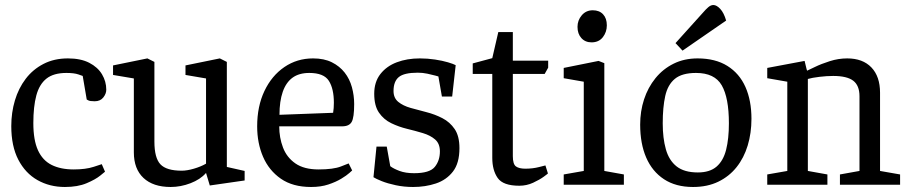

<svg xmlns="http://www.w3.org/2000/svg" viewBox="-20 -737 3631 766"><path d="M399 -52Q399 -52 380 -36.5Q361 -21 325.5 -6Q290 9 239 9Q178 9 129.5 -18.5Q81 -46 53 -100Q25 -154 25 -234Q25 -288 39.5 -336.5Q54 -385 82.5 -422.5Q111 -460 153.5 -482Q196 -504 251 -504Q302 -504 336 -486.5Q370 -469 387 -440.5Q404 -412 404 -379Q404 -363 392 -348Q380 -333 358 -333Q339 -333 332.5 -336.5Q326 -340 326 -340L310 -434Q310 -434 293 -440Q276 -446 245 -446Q194 -446 165.5 -423.5Q137 -401 125 -356.5Q113 -312 113 -246Q113 -178 131.5 -137.5Q150 -97 186 -79Q222 -61 274 -61Q322 -61 354 -71.5Q386 -82 386 -82Z M661 9Q591 9 552.5 -27Q514 -63 514 -129V-424L431 -438V-476L568 -504L596 -490V-172Q596 -107 620 -81.5Q644 -56 705 -56Q726 -56 753.5 -64Q781 -72 802 -84V-424L720 -438V-476L857 -504L885 -490V-71L956 -55V-17L817 3L802 -47L801 -46Q779 -21 740 -6Q701 9 661 9Z M1221 9Q1148 9 1100.5 -24Q1053 -57 1029.5 -111.5Q1006 -166 1006 -233Q1006 -313 1035 -374Q1064 -435 1114.5 -469.5Q1165 -504 1229 -504Q1273 -504 1304 -488.5Q1335 -473 1355 -447.5Q1375 -422 1384 -389Q1393 -356 1393 -322Q1393 -268 1383 -250.5Q1373 -233 1345 -233H1094Q1094 -188 1109 -148.5Q1124 -109 1158.5 -85Q1193 -61 1251 -61Q1310 -61 1340.5 -73Q1371 -85 1371 -85L1385 -57Q1385 -57 1374 -47Q1363 -37 1341.5 -24Q1320 -11 1290 -1Q1260 9 1221 9ZM1095 -279 1309 -287Q1312 -305 1312 -327Q1312 -383 1292 -414.5Q1272 -446 1214 -446Q1173 -446 1147 -427Q1121 -408 1108 -370.5Q1095 -333 1095 -279Z M1482 -152H1523L1537 -74Q1550 -64 1574 -55Q1598 -46 1632 -46Q1694 -46 1714.5 -71Q1735 -96 1735 -133Q1735 -164 1716 -180.5Q1697 -197 1667 -206Q1637 -215 1604 -223Q1571 -231 1541 -245.5Q1511 -260 1492 -287.5Q1473 -315 1473 -363Q1473 -410 1497.5 -441.5Q1522 -473 1563 -488.5Q1604 -504 1655 -504Q1686 -504 1715.5 -499.5Q1745 -495 1767 -488.5Q1789 -482 1798 -477L1784 -352H1743L1729 -432Q1729 -432 1716.5 -435.5Q1704 -439 1685 -443Q1666 -447 1647 -447Q1592 -447 1571 -429.5Q1550 -412 1550 -374Q1550 -346 1569 -330.5Q1588 -315 1618 -306.5Q1648 -298 1681.5 -289.5Q1715 -281 1745 -265.5Q1775 -250 1794 -222Q1813 -194 1813 -146Q1813 -86 1787 -52.5Q1761 -19 1719 -5Q1677 9 1628 9Q1592 9 1559 2Q1526 -5 1502.5 -14.5Q1479 -24 1470 -30Z M1944 -442H1866V-484L1944 -505L1968 -609H2026V-495H2167V-467L2153 -442H2026V-114Q2026 -82 2038.5 -73Q2051 -64 2076 -64Q2105 -64 2130.5 -70.5Q2156 -77 2156 -77L2166 -45Q2167 -45 2150 -32.5Q2133 -20 2107 -8Q2081 4 2052 4Q1987 4 1965.5 -27Q1944 -58 1944 -107Z M2229 -41 2309 -55V-411L2229 -425V-466L2368 -494L2391 -485V-55L2469 -41V0H2229ZM2340 -568Q2315 -568 2299.5 -585Q2284 -602 2284 -630Q2284 -656 2301 -676Q2318 -696 2345 -696Q2371 -696 2386 -680Q2401 -664 2401 -636Q2401 -609 2385 -588.5Q2369 -568 2340 -568Z M2745 9Q2676 9 2629 -22Q2582 -53 2558 -108.5Q2534 -164 2534 -240Q2534 -293 2549.5 -340.5Q2565 -388 2595 -425Q2625 -462 2667.5 -483Q2710 -504 2763 -504Q2834 -504 2882 -474Q2930 -444 2954 -390Q2978 -336 2978 -263Q2978 -206 2963 -156.5Q2948 -107 2918.5 -70Q2889 -33 2845.5 -12Q2802 9 2745 9ZM2764 -49Q2812 -49 2839 -72.5Q2866 -96 2877 -140Q2888 -184 2888 -245Q2888 -347 2859.5 -396.5Q2831 -446 2757 -446Q2701 -446 2672.5 -422.5Q2644 -399 2634 -354Q2624 -309 2624 -245Q2624 -186 2636.5 -141.5Q2649 -97 2679.5 -73Q2710 -49 2764 -49ZM2675 -565 2784 -686Q2796 -700 2806 -708.5Q2816 -717 2826 -717Q2839 -717 2853.5 -701.5Q2868 -686 2877 -655L2703 -535Z M3041 0V-41L3121 -55V-411L3041 -425V-466L3190 -494L3198 -461L3200 -455Q3207 -458 3231.5 -470Q3256 -482 3290.5 -493Q3325 -504 3360 -504Q3422 -504 3456.5 -468Q3491 -432 3491 -367V-55L3571 -41V0H3331V-41L3409 -55V-353Q3409 -396 3384 -415Q3359 -434 3304 -434Q3279 -434 3249.5 -430.5Q3220 -427 3203 -422V-55L3281 -41V0Z"/></svg>

Font: Faustina VF Beta
Style: Regular
Weight: 400
Designer: Alfonso Garcia
Foundry: Omnibus-Type
Version: Version 1.006